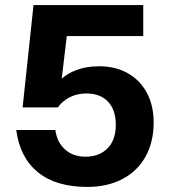

<svg xmlns="http://www.w3.org/2000/svg" viewBox="-20 -724 664 756"><path d="M44 -212H198Q204 -165 235.5 -136Q267 -107 317 -107Q371 -107 403.5 -140Q436 -173 436 -232Q436 -291 405.5 -323.5Q375 -356 320 -356Q283 -356 253.5 -340.5Q224 -325 208 -301H69L112 -704H544V-582H243L223 -414Q244 -434 281.5 -448.5Q319 -463 371 -463Q434 -463 482.5 -436Q531 -409 558 -359Q585 -309 585 -242Q585 -164 552.5 -106.5Q520 -49 461 -18.5Q402 12 324 12Q200 12 129 -46Q58 -104 44 -212Z"/></svg>

Font: CBA Beacon Sans Extra Bold
Style: Regular
Weight: 800
Designer: Wei Huang
Foundry: Wei Huang
Version: Version 1.002